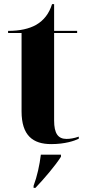

<svg xmlns="http://www.w3.org/2000/svg" viewBox="-20 -685 417 926"><path d="M227 10C294 10 340 -6 360 -16V-26C337 -18 317 -15 301 -15C260 -15 241 -41 241 -104V-526H352V-536H241V-665H231C217 -620 192 -587 154 -565C120 -546 75 -536 19 -536V-526H84V-148C84 -31 139 10 227 10ZM142 211V221H151C192 178 246 115 274 71V61H177C171 111 159 166 142 211Z"/></svg>

Font: Noto Serif Display Condensed ExtraBold
Style: Regular
Weight: 800
Width: 3
Designer: Monotype Design Team
Foundry: Monotype Imaging Inc.
Version: Version 2.009